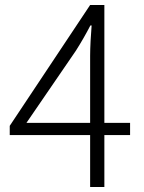

<svg xmlns="http://www.w3.org/2000/svg" viewBox="-20 -749 575 769"><path d="M86 -257 284 -546C305 -579 325 -614 342 -647H347C344 -613 341 -559 341 -526V-257ZM501 -257H398V-729H341L19 -245V-208H341V0H398V-208H501Z"/></svg>

Font: Noto Sans CJK Light
Style: Regular
Weight: 300
Designer: Ryoko NISHIZUKA (kana & ideographs); Paul D. Hunt (Latin, Greek & Cyrillic); Wenlong ZHANG (bopomofo); Sandoll Communica
Foundry: Adobe Systems Incorporated
Version: Version 1.000;PS 1;hotconv 1.0.78;makeotf.lib2.5.61930